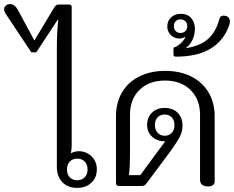

<svg xmlns="http://www.w3.org/2000/svg" viewBox="-73 -903 1137 932"><path d="M203 -92V-668Q203 -751 210 -807H207L103 -649H79L-44 -834Q-53 -847 -53 -857Q-53 -869 -44.5 -876Q-36 -883 -24 -883Q-1 -883 15 -853L93 -708H95L191 -868Q199 -881 212 -881H263Q275 -881 275 -869V-197Q275 -178 271 -159Q290 -169 309 -169Q345 -169 371 -144.5Q397 -120 397 -81Q397 -40 370 -15.5Q343 9 302 9Q255 9 229 -19.5Q203 -48 203 -92ZM352 -80Q352 -105 338 -119Q324 -133 302 -133Q280 -133 266 -119Q252 -105 252 -80Q252 -56 266 -42Q280 -28 302 -28Q324 -28 338 -42Q352 -56 352 -80Z M898 -30V-346Q898 -421 851.5 -466.5Q805 -512 728 -512Q651 -512 604.5 -467Q558 -422 558 -346V-155Q558 -94 553 -53H608L729 -217Q714 -217 702 -220Q674 -227 657.5 -247.5Q641 -268 641 -296Q641 -333 664.5 -356Q688 -379 726 -379Q767 -379 790 -355Q813 -331 813 -294Q813 -265 800.5 -240.5Q788 -216 759 -175L639 -14Q630 0 615 0H505Q490 0 490 -15V-338Q490 -405 519.5 -455Q549 -505 603.5 -532Q658 -559 729 -559Q800 -559 854.5 -532Q909 -505 939 -455Q969 -405 969 -338V-21Q969 -11 960.5 -4.5Q952 2 937 2Q918 2 908 -6.5Q898 -15 898 -30ZM774 -296Q774 -320 760.5 -333.5Q747 -347 727 -347Q705 -347 692 -333.5Q679 -320 679 -296Q679 -272 692.5 -258Q706 -244 727 -244Q747 -244 760.5 -258Q774 -272 774 -296Z M769 -638V-671Q788 -678 803 -691.5Q818 -705 826 -721L824 -724Q813 -716 798 -716Q774 -716 756.5 -732.5Q739 -749 739 -775Q739 -801 757.5 -818.5Q776 -836 804 -836Q837 -836 855 -815.5Q873 -795 873 -764Q873 -735 861.5 -710Q850 -685 828 -669Q897 -679 936 -713Q975 -747 992 -811Q994 -819 998.5 -823Q1003 -827 1011 -827Q1027 -827 1035 -819.5Q1043 -812 1043 -800Q1043 -785 1030 -757Q969 -628 781 -628Q769 -628 769 -638ZM836 -776Q836 -791 826.5 -800Q817 -809 803 -809Q789 -809 780 -800Q771 -791 771 -776Q771 -761 780 -752Q789 -743 803 -743Q817 -743 826.5 -752Q836 -761 836 -776Z"/></svg>

Font: Maitree
Style: Regular
Weight: 400
Designer: CadsonDemak Team
Foundry: CadsonDemak
Version: Version 1.000